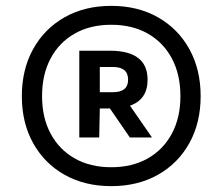

<svg xmlns="http://www.w3.org/2000/svg" viewBox="-20 -769 759 655"><path d="M359.5 -134Q269 -134 200.2 -172.8Q131.5 -211.5 93 -280.8Q54.5 -350 54.5 -441Q54.5 -532 93 -601.5Q131.5 -671 200.2 -710Q269 -749 359.5 -749Q450 -749 518.8 -710Q587.5 -671 626 -601.5Q664.5 -532 664.5 -441Q664.5 -350 626 -280.8Q587.5 -211.5 518.8 -172.8Q450 -134 359.5 -134ZM359.5 -198.5Q431 -198.5 484 -228.5Q537 -258.5 566.2 -313Q595.5 -367.5 595.5 -441Q595.5 -515 566.2 -569.8Q537 -624.5 484 -654.5Q431 -684.5 359.5 -684.5Q288 -684.5 235 -654.5Q182 -624.5 152.8 -569.8Q123.5 -515 123.5 -441Q123.5 -367.5 152.8 -313Q182 -258.5 235 -228.5Q288 -198.5 359.5 -198.5ZM250.5 -300V-596H354.5Q483.5 -596 483.5 -497Q483.5 -429.5 423.5 -408.5L498.5 -300H423L355 -399H354.5H320.5L318.5 -300ZM320.5 -454.5H365.5Q417 -454.5 417 -497Q417 -540.5 365.5 -540.5H320.5Z"/></svg>

Font: Encode Sans
Style: Bold
Weight: 700
Designer: Multiple Designers
Foundry: Impallari Type
Version: Version 3.002; ttfautohint (v1.8.3) -l 8 -r 50 -G 200 -x 14 